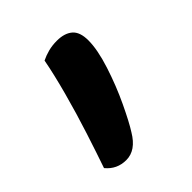

<svg xmlns="http://www.w3.org/2000/svg" viewBox="-92 -152 322 322"><g transform="rotate(-45 69.0 9.0)"><path d="M68 94Q52 121 29 121Q7 121 -7 104Q2 78 13.5 42.5Q25 7 35 -30Q45 -67 50 -94Q58 -98 67.5 -100.5Q77 -103 88 -103Q106 -103 116 -94.5Q126 -86 126 -66Q126 -44 115.5 -11.5Q105 21 91 50.5Q77 80 68 94Z"/></g></svg>

Font: Baloo Tammudu 2
Style: Regular
Weight: 400
Designer: Maithili Shingre, Omkar Shende and Ek Type
Foundry: Ek Type
Version: Version 1.700